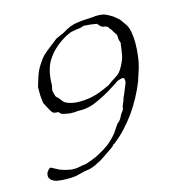

<svg xmlns="http://www.w3.org/2000/svg" viewBox="-79 -537 547 608"><g transform="rotate(-15 194.0 -232.5)"><path d="M65 5Q50 5 33 2Q15 -3 11 -17V-21Q11 -29 16 -35Q24 -46 29 -42L44 -34Q50 -30 60 -27Q68 -24 83 -21Q87 -20 90 -20Q93 -20 97 -20Q101 -20 104.5 -20Q108 -20 111 -21L127 -24Q136 -24 143 -27Q148 -29 152.5 -30.5Q157 -32 162 -34Q167 -36 172 -38Q177 -40 182 -43Q203 -54 219 -66Q236 -80 249 -96L257 -108Q259 -111 261 -114Q263 -117 265 -120Q268 -124 272 -127Q275 -129 279 -135L287 -150Q288 -152 291 -155L295 -161L298 -174Q300 -179 302.5 -184Q305 -189 306 -195Q308 -200 311 -206Q314 -212 316 -218Q318 -224 321 -230.5Q324 -237 326 -244V-245Q326 -254 325 -255Q324 -258 320 -258Q315 -258 307 -255Q303 -254 300.5 -252.5Q298 -251 296 -249Q281 -239 265 -229.5Q249 -220 232 -212Q198 -194 169 -194H156Q151 -194 149 -193H142Q138 -193 133.5 -193Q129 -193 125 -194L109 -197Q108 -198 106.5 -198Q105 -198 104 -199L100 -202Q97 -207 93 -207H90Q79 -207 75 -214Q72 -218 69.5 -223Q67 -228 64 -233L59 -243V-242Q56 -246 55 -262Q54 -270 54 -277.5Q54 -285 54 -290Q54 -294 54 -297.5Q54 -301 55 -303Q63 -332 71 -350Q76 -360 81 -367.5Q86 -375 91 -382Q96 -389 102 -394.5Q108 -400 113 -404Q119 -409 125 -413.5Q131 -418 136 -422L150 -433L177 -445Q203 -462 228 -465Q241 -467 254 -467.5Q267 -468 280 -469Q284 -469 286 -470H292Q311 -470 320 -466Q329 -462 342 -454L360 -439L375 -418Q382 -408 385 -391Q388 -375 388 -355Q388 -333 385 -312Q384 -302 382 -293Q380 -284 378 -276L367 -242Q367 -241 366 -240V-238Q345 -185 314 -141Q298 -119 280 -99.5Q262 -80 241 -64Q237 -63 234 -58Q231 -55 225 -51L197 -32Q183 -22 165 -14Q148 -6 134 -5Q126 -4 117.5 -1.5Q109 1 99 3Q95 4 91 4Q87 4 82 5ZM169 -221Q199 -221 225 -229Q238 -233 249.5 -238Q261 -243 272 -248Q277 -252 282 -255.5Q287 -259 292 -262L307 -272Q314 -278 319 -286Q333 -309 337 -327Q339 -337 340 -345.5Q341 -354 342 -361Q342 -363 343 -365V-368L341 -374Q340 -376 339.5 -379.5Q339 -383 339 -388V-393Q339 -393 338.5 -394Q338 -395 337 -397L331 -406L325 -416Q321 -420 319 -424Q313 -431 302 -431Q301 -431 300 -432Q299 -433 297 -433L286 -445Q282 -446 267 -448Q260 -449 254.5 -449Q249 -449 244 -450Q232 -445 222 -445L205 -442Q198 -441 184 -434Q142 -411 120 -378Q98 -347 98 -292Q95 -283 95 -277V-276L98 -264Q99 -256 105 -252L109 -248Q110 -246 113 -243Q118 -235 124 -231Q143 -221 169 -221Z"/></g></svg>

Font: Estonia
Style: Regular
Weight: 400
Designer: Robert E. Leuschke
Foundry: Robert E. Leuschke
Version: Version 1.014; ttfautohint (v1.8.3)